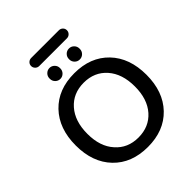

<svg xmlns="http://www.w3.org/2000/svg" viewBox="-269 -1221 1332 1332"><g transform="rotate(-45 397.0 -555.0)"><path d="M233.4 -215.8Q296.9 -142.6 401.9 -142.6Q506.8 -142.6 570.8 -214.8Q634.8 -287.1 634.8 -411.1Q634.8 -535.2 570.8 -607.9Q506.8 -680.7 401.9 -680.7Q296.9 -680.7 232.9 -607.9Q168.9 -535.2 168.9 -411.1Q168.9 -287.1 233.4 -215.8ZM149.4 -675.8Q243.2 -773.4 401.9 -773.4Q560.5 -773.4 654.8 -675.3Q749 -577.1 749 -411.6Q749 -246.1 654.8 -147.9Q560.5 -49.8 401.9 -49.8Q243.2 -49.8 148.9 -147.9Q54.7 -246.1 54.7 -411.6Q54.7 -577.1 149.4 -675.8ZM265.6 -980.5Q249 -980.5 237.3 -992.2Q225.6 -1003.9 225.6 -1020.5Q225.6 -1037.1 237.3 -1048.3Q249 -1059.6 265.6 -1059.6H537.1Q553.7 -1059.6 565.4 -1048.3Q577.1 -1037.1 577.1 -1020.5Q577.1 -1003.9 565.4 -992.2Q553.7 -980.5 537.1 -980.5ZM254.9 -865.2V-870.1Q254.9 -890.6 270 -905.8Q285.2 -920.9 306.2 -920.9Q327.1 -920.9 342.3 -905.8Q357.4 -890.6 357.4 -870.1V-865.2Q357.4 -843.8 342.3 -828.6Q327.1 -813.5 306.2 -813.5Q285.2 -813.5 270 -828.6Q254.9 -843.8 254.9 -865.2ZM445.3 -865.2V-869.1Q445.3 -890.6 460.4 -905.8Q475.6 -920.9 497.1 -920.9Q518.6 -920.9 533.7 -905.8Q548.8 -890.6 548.8 -869.1V-865.2Q548.8 -843.8 533.7 -828.6Q518.6 -813.5 497.1 -813.5Q475.6 -813.5 460.4 -828.6Q445.3 -843.8 445.3 -865.2Z"/></g></svg>

Font: Gen Jyuu Gothic P Medium
Style: Regular
Weight: 500
Designer: [Source Han Sans]
Ryoko NISHIZUKA  (kana & ideographs); Paul D. Hunt (Latin, Greek & Cyrillic); Wenlong ZHANG  (bopomofo
Version: Version 1.002.20150607